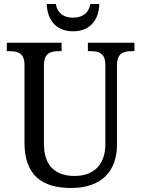

<svg xmlns="http://www.w3.org/2000/svg" viewBox="-20 -927 704 957"><path d="M344 -771C433 -771 473 -832 475 -907H431C421 -859 389 -839 344 -839C299 -839 267 -859 258 -907H213C215 -832 256 -771 344 -771ZM335 10C484 10 563 -72 563 -205V-600C563 -663 596 -672 638 -672H650V-714H418V-672H430C472 -672 505 -663 505 -604V-207C505 -116 456 -50 352 -50C263 -50 199 -94 199 -210V-600C199 -663 232 -672 275 -672H287V-714H14V-672H26C68 -672 102 -663 102 -604V-216C102 -53 190 10 335 10Z"/></svg>

Font: Noto Serif Bengali SemiCondensed
Style: Regular
Weight: 400
Width: 4
Designer: Juan Bruce, Universal Thirst, Indian Type Foundry and the Monotype Design Team.
Foundry: Monotype Imaging Inc.
Version: Version 2.003